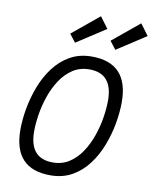

<svg xmlns="http://www.w3.org/2000/svg" viewBox="-96 -958 836 1042"><g transform="rotate(10 321.5 -437.0)"><path d="M253 12Q51 12 51 -204Q51 -259 62 -321Q73 -383 96 -443.5Q119 -504 156 -553.5Q193 -603 245 -632.5Q297 -662 365 -662Q567 -662 567 -446Q567 -391 556 -329Q545 -267 522 -206.5Q499 -146 462 -96.5Q425 -47 373 -17.5Q321 12 253 12ZM254 -59Q306 -59 345.5 -85Q385 -111 413 -153.5Q441 -196 458.5 -247Q476 -298 484 -349Q492 -400 492 -442Q492 -591 364 -591Q312 -591 272.5 -565Q233 -539 205 -496.5Q177 -454 159.5 -403Q142 -352 134 -301Q126 -250 126 -208Q126 -59 254 -59ZM483 -720 449 -764 597 -886 643 -824ZM261 -720 227 -764 375 -886 421 -824Z"/></g></svg>

Font: Sometype Mono
Style: Italic
Weight: 400
Italic angle: -12°
Monospace: yes
Designer: Ryoichi Tsunekawa
Foundry: Dharma Type
Version: Version 1.000; ttfautohint (v1.8.3)